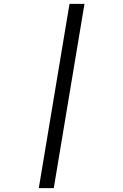

<svg xmlns="http://www.w3.org/2000/svg" viewBox="-20 -810 640 1000"><path d="M182 170 342 -790H420L260 170Z"/></svg>

Font: CommitMono
Style: Italic
Weight: 400
Monospace: yes
Designer: Eigil Nikolajsen
Foundry: Eigil Nikolajsen
Version: Version 1.143